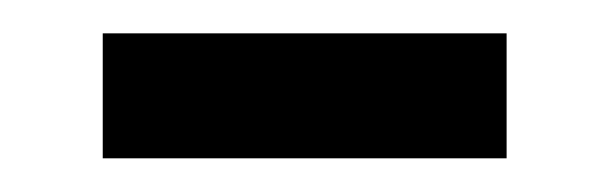

<svg xmlns="http://www.w3.org/2000/svg" viewBox="-20 -325 362 114"><path d="M41 -231V-305.2H280.8V-231Z"/></svg>

Font: f02698313
Style: Regular
Weight: 400
Foundry: Ascender Corporation
Version: Version 1.10